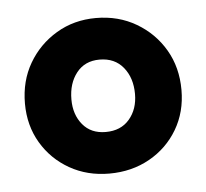

<svg xmlns="http://www.w3.org/2000/svg" viewBox="-35 -746 420 391"><g transform="rotate(-5 175.0 -551.0)"><path d="M335 -549Q335 -504 314 -468.5Q293 -433 256.5 -412.5Q220 -392 174 -392Q129 -392 93 -412.5Q57 -433 36 -468.5Q15 -504 15 -549Q15 -595 36 -631Q57 -667 93 -688.5Q129 -710 174 -710Q220 -710 256.5 -688.5Q293 -667 314 -631Q335 -595 335 -549ZM240 -549Q240 -582 222.5 -603.5Q205 -625 174 -625Q144 -625 127 -603.5Q110 -582 110 -549Q110 -518 127 -497.5Q144 -477 174 -477Q205 -477 222.5 -497.5Q240 -518 240 -549Z"/></g></svg>

Font: Quicksand Variable Light
Style: Regular
Weight: 300
Designer: Andrew Paglinawan
Foundry: Andrew Paglinawan
Version: Version 3.004